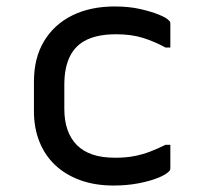

<svg xmlns="http://www.w3.org/2000/svg" viewBox="-20 -563 640 594"><path d="M335 -543Q379 -543 414 -535Q449 -527 472 -517.5Q495 -508 502 -500Q506 -497 506.5 -494.5Q507 -492 507 -489Q507 -471 507 -453Q507 -435 507 -416H492Q457 -435 421.5 -446Q386 -457 339 -457Q285 -457 249.5 -440.5Q214 -424 196.5 -389Q179 -354 179 -301V-226Q179 -189 189 -161Q199 -133 218 -114Q237 -95 266 -85Q295 -75 337 -75Q369 -75 395 -80Q421 -85 444.5 -94Q468 -103 492 -115H507Q507 -97 507 -78.5Q507 -60 507 -42Q507 -40 506.5 -38Q506 -36 504 -34Q494 -23 469.5 -13Q445 -3 409 4Q373 11 331 11Q274 11 228.5 -5.5Q183 -22 151 -52Q119 -82 102 -124.5Q85 -167 85 -219V-310Q85 -384 116.5 -436Q148 -488 204 -515.5Q260 -543 335 -543Z"/></svg>

Font: RecMonoLinear Nerd Font Mono
Style: Regular
Weight: 400
Monospace: yes
Version: Version 1.085; ttfautohint (v1.8.4.7-5d5b);Nerd Fonts 3.2.1